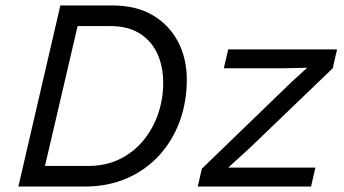

<svg xmlns="http://www.w3.org/2000/svg" viewBox="-20 -680 1253 700"><path d="M47 0 200 -660H391Q476 -660 536 -625Q596 -590 628.5 -529Q661 -468 661 -390Q661 -307 634.5 -236Q608 -165 559 -112Q510 -59 441.5 -29.5Q373 0 290 0ZM144 -75H302Q365 -75 415.5 -99.5Q466 -124 501.5 -166.5Q537 -209 556 -263.5Q575 -318 575 -378Q575 -437 554 -483.5Q533 -530 490 -557.5Q447 -585 381 -585H263ZM701 0 716 -65 1045 -383 1100 -433 1012 -431H796L812 -500H1209L1193 -431L890 -140L812 -69H920H1130L1114 0Z"/></svg>

Font: Work Sans
Style: Italic
Weight: 400
Italic angle: -13°
Designer: Wei Huang
Foundry: Wei Huang
Version: Version 2.012